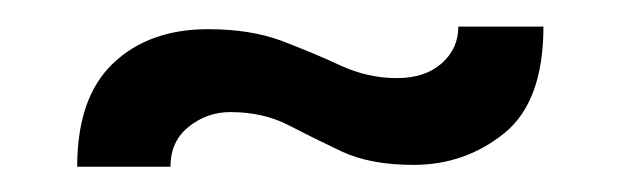

<svg xmlns="http://www.w3.org/2000/svg" viewBox="-20 -735 478 148"><path d="M39.5 -606.5Q39.5 -660 67.3 -686.3Q95 -712.5 140.3 -712.5Q173.3 -712.5 197.4 -703.4Q221.6 -694.2 242.5 -684.5Q263.5 -674.8 285.9 -674.8Q307.7 -674.8 320.5 -686.2Q333.3 -697.5 333.3 -714.5H398.9Q398.9 -656.7 368.7 -632.3Q338.4 -607.9 298.8 -607.9Q265.5 -607.9 243.5 -618.2Q221.5 -628.6 202.2 -638.6Q182.8 -648.6 157.5 -648.6Q139.7 -648.6 125.6 -637.4Q111.4 -626.2 111.4 -606.5Z"/></svg>

Font: Smooch Sans Thin
Style: Regular
Weight: 100
Designer: Robert E. Leuschke
Foundry: Robert E. Leuschke
Version: Version 1.010